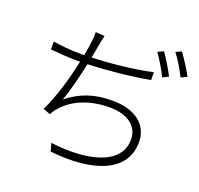

<svg xmlns="http://www.w3.org/2000/svg" viewBox="-145 -1002 1229 1185"><g transform="rotate(20 469.5 -409.5)"><path d="M89 -577C144 -572 204 -567 265 -567H284C261 -456 221 -315 172 -217L220 -199C229 -217 238 -231 252 -245C320 -326 434 -365 553 -365C679 -365 744 -305 744 -223C744 -52 522 -6 289 -36L303 16C589 47 796 -28 796 -225C796 -332 713 -410 557 -410C436 -410 352 -381 263 -312C286 -369 313 -477 332 -568C456 -573 612 -588 735 -611L734 -662C613 -635 462 -620 342 -616C348 -649 354 -677 357 -697C361 -719 366 -748 372 -768L312 -772C314 -749 312 -728 308 -702C306 -680 301 -650 294 -614H264C207 -614 133 -621 89 -629ZM711 -788C738 -751 774 -690 793 -650L832 -668C810 -711 774 -770 749 -805ZM816 -825C845 -788 878 -733 900 -688L939 -706C919 -745 880 -806 853 -842Z"/></g></svg>

Font: GenEiGothic-pro-Light
Style: Regular
Weight: 300
Designer: Ryoko NISHIZUKA (kana & ideographs); Paul D. Hunt (Latin, Greek & Cyrillic); Wenlong ZHANG (bopomofo); Sandoll Communica
Foundry: Adobe Systems Incorporated; o_tamon
Version: Version 1.000.140830